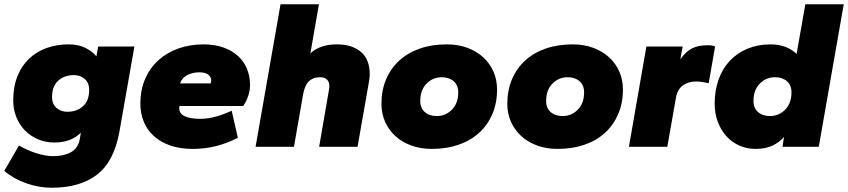

<svg xmlns="http://www.w3.org/2000/svg" viewBox="-34 -688 3975 900"><path d="M221 -20Q180 -20 144.5 -35Q109 -50 83 -76.5Q57 -103 42.5 -139Q28 -175 28 -217Q28 -283 48.5 -332.5Q69 -382 104 -414.5Q139 -447 186 -463.5Q233 -480 286 -480Q334 -480 366.5 -463.5Q399 -447 418 -424L426 -470H596L526 -72Q501 69 421 130.5Q341 192 208 192Q149 192 90 171.5Q31 151 -14 113L55 -6Q94 17 137 30.5Q180 44 215 44Q265 44 298.5 25.5Q332 7 340 -36L345 -66Q323 -44 292.5 -32Q262 -20 221 -20ZM281 -164Q326 -164 355 -190Q384 -216 384 -267Q384 -300 363 -318Q342 -336 313 -336Q268 -336 239 -310Q210 -284 210 -233Q210 -200 231 -182Q252 -164 281 -164Z M869 10Q811 10 765.5 -5.5Q720 -21 688.5 -49Q657 -77 640.5 -116Q624 -155 624 -202Q624 -267 646.5 -318.5Q669 -370 709 -406Q749 -442 803 -461Q857 -480 920 -480Q971 -480 1011.5 -466Q1052 -452 1080 -427Q1108 -402 1123 -367Q1138 -332 1138 -290Q1138 -264 1129.5 -238.5Q1121 -213 1106 -191H807Q806 -187 806 -182Q806 -155 832.5 -143Q859 -131 904 -131Q942 -131 980 -142Q1018 -153 1052 -169L1081 -42Q1030 -16 978 -3Q926 10 869 10ZM900 -349Q868 -349 843 -335.5Q818 -322 810 -297H953Q956 -303 956 -312Q956 -327 942.5 -338Q929 -349 900 -349Z M1462 0 1508 -267Q1510 -277 1510 -282Q1510 -326 1466 -326Q1434 -326 1414.5 -307.5Q1395 -289 1387 -247L1344 0H1164L1281 -668H1461L1421 -438Q1442 -458 1473 -469Q1504 -480 1546 -480Q1615 -480 1657 -445.5Q1699 -411 1699 -340Q1699 -329 1697.5 -318.5Q1696 -308 1694 -296L1642 0Z M1990 10Q1937 10 1893.5 -6Q1850 -22 1819 -50.5Q1788 -79 1771 -117.5Q1754 -156 1754 -202Q1754 -265 1776 -316.5Q1798 -368 1838 -404.5Q1878 -441 1934.5 -460.5Q1991 -480 2060 -480Q2113 -480 2156.5 -464Q2200 -448 2231 -419.5Q2262 -391 2279 -352.5Q2296 -314 2296 -268Q2296 -205 2274 -153.5Q2252 -102 2212 -65.5Q2172 -29 2115.5 -9.5Q2059 10 1990 10ZM2013 -144Q2055 -144 2084.5 -174Q2114 -204 2114 -255Q2114 -289 2092.5 -307.5Q2071 -326 2037 -326Q1995 -326 1965.5 -296Q1936 -266 1936 -215Q1936 -181 1957.5 -162.5Q1979 -144 2013 -144Z M2580 10Q2527 10 2483.5 -6Q2440 -22 2409 -50.5Q2378 -79 2361 -117.5Q2344 -156 2344 -202Q2344 -265 2366 -316.5Q2388 -368 2428 -404.5Q2468 -441 2524.5 -460.5Q2581 -480 2650 -480Q2703 -480 2746.5 -464Q2790 -448 2821 -419.5Q2852 -391 2869 -352.5Q2886 -314 2886 -268Q2886 -205 2864 -153.5Q2842 -102 2802 -65.5Q2762 -29 2705.5 -9.5Q2649 10 2580 10ZM2603 -144Q2645 -144 2674.5 -174Q2704 -204 2704 -255Q2704 -289 2682.5 -307.5Q2661 -326 2627 -326Q2585 -326 2555.5 -296Q2526 -266 2526 -215Q2526 -181 2547.5 -162.5Q2569 -144 2603 -144Z M2914 0 2996 -470H3166L3155 -410Q3182 -448 3211.5 -462Q3241 -476 3282 -476Q3307 -476 3318 -470L3288 -298Q3274 -301 3258.5 -303.5Q3243 -306 3227 -306Q3193 -306 3167 -287.5Q3141 -269 3134 -227L3094 0Z M3508 10Q3467 10 3432 -5.5Q3397 -21 3371.5 -49Q3346 -77 3331 -116Q3316 -155 3316 -202Q3316 -264 3334.5 -315.5Q3353 -367 3387.5 -403.5Q3422 -440 3470.5 -460Q3519 -480 3578 -480Q3617 -480 3648 -468Q3679 -456 3700 -435L3741 -668H3921L3804 0H3634L3641 -46Q3619 -20 3586 -5Q3553 10 3508 10ZM3575 -144Q3617 -144 3646.5 -174Q3676 -204 3676 -255Q3676 -289 3654.5 -307.5Q3633 -326 3599 -326Q3557 -326 3527.5 -296Q3498 -266 3498 -215Q3498 -181 3519.5 -162.5Q3541 -144 3575 -144Z"/></svg>

Font: Celebes Black
Style: Italic
Weight: 900
Italic angle: -10°
Designer: Anugrah Pasau
Foundry: Lafontype
Version: Version 1.000; ttfautohint (v1.8.4)